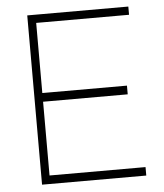

<svg xmlns="http://www.w3.org/2000/svg" viewBox="-51 -745 677 791"><g transform="rotate(-5 287.5 -350.0)"><path d="M91 0V-700H509V-666H125V-376H475V-340H125V-35H522V0Z"/></g></svg>

Font: Zen Kaku Gothic New Light
Style: Regular
Weight: 300
Designer: Yoshimichi Ohira
Foundry: Positype
Version: Version 1.002